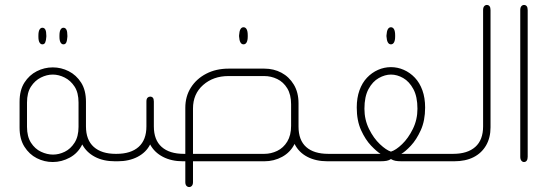

<svg xmlns="http://www.w3.org/2000/svg" viewBox="-20 -651 2210 775"><path d="M151 -472Q144 -472 139.5 -479.5Q135 -487 135 -503V-507Q135 -524 139.5 -531.5Q144 -539 151 -539Q159 -539 163 -531.5Q167 -524 167 -507V-503Q166 -487 162.5 -479.5Q159 -472 151 -472ZM236 -472Q229 -472 224.5 -479.5Q220 -487 220 -503V-507Q220 -524 224.5 -531.5Q229 -539 236 -539Q244 -539 248 -531.5Q252 -524 252 -507V-503Q251 -487 247.5 -479.5Q244 -472 236 -472ZM455 -30V0H444Q397 0 363 -18Q329 -36 312 -68Q295 -33 262 -15Q229 3 193 3Q159 3 128.5 -12.5Q98 -28 78.5 -59Q59 -90 59 -136V-240Q59 -287 78.5 -317.5Q98 -348 128.5 -363.5Q159 -379 193 -379Q227 -379 257.5 -363.5Q288 -348 307.5 -317.5Q327 -287 327 -240V-141Q327 -86 358.5 -58Q390 -30 447 -30ZM297 -139V-237Q297 -277 281 -301.5Q265 -326 241 -338Q217 -350 193 -350Q169 -350 145 -338Q121 -326 105 -301.5Q89 -277 89 -237V-139Q89 -100 105 -75Q121 -50 145.5 -38.5Q170 -27 194 -27Q218 -27 241.5 -38.5Q265 -50 281 -75Q297 -100 297 -139Z M963 -472Q955 -472 950.5 -480Q946 -488 945 -504V-508Q946 -525 950.5 -533Q955 -541 963 -541Q971 -541 975.5 -533Q980 -525 980 -508V-504Q980 -488 975.5 -480Q971 -472 963 -472ZM728 0H718Q672 0 637.5 -18Q603 -36 586 -68Q570 -36 535.5 -18Q501 0 455 0H443V-30H450Q508 -30 539.5 -58Q571 -86 571 -141V-241Q571 -252 575.5 -256.5Q580 -261 586 -261Q593 -261 597 -256.5Q601 -252 601 -241V-141Q601 -86 632.5 -58Q664 -30 722 -30H728V-216Q728 -262 750.5 -297.5Q773 -333 812.5 -353.5Q852 -374 903 -374H1047Q1085 -374 1116 -357.5Q1147 -341 1166 -309.5Q1185 -278 1185 -234V-140Q1185 -85 1216 -57.5Q1247 -30 1305 -30H1313V0H1302Q1255 0 1220.5 -18Q1186 -36 1169 -70Q1152 -36 1119 -18Q1086 0 1047 0H759V84Q759 94 754.5 99Q750 104 744 104Q737 104 732.5 99Q728 94 728 84ZM759 -30H1047Q1074 -30 1099 -42Q1124 -54 1139.5 -79.5Q1155 -105 1155 -143V-230Q1155 -269 1139.5 -294.5Q1124 -320 1099 -332Q1074 -344 1047 -344H902Q841 -344 800 -308Q759 -272 759 -213Z M1558 -472Q1550 -472 1545.5 -480Q1541 -488 1540 -504V-508Q1541 -525 1545.5 -533Q1550 -541 1558 -541Q1566 -541 1570.5 -533Q1575 -525 1575 -508V-504Q1575 -488 1570.5 -480Q1566 -472 1558 -472ZM1301 0V-30H1516Q1501 -39 1478 -63Q1455 -87 1437.5 -125.5Q1420 -164 1420 -217Q1420 -256 1431 -286.5Q1442 -317 1461.5 -337.5Q1481 -358 1506 -369Q1531 -380 1558 -380Q1585 -380 1610 -369Q1635 -358 1654.5 -337.5Q1674 -317 1685 -286.5Q1696 -256 1696 -217Q1696 -164 1678.5 -125.5Q1661 -87 1638.5 -63Q1616 -39 1600 -30H1814V0H1602Q1585 0 1575.5 -2Q1566 -4 1558 -9Q1551 -4 1541 -2Q1531 0 1514 0ZM1558 -39Q1578 -45 1603 -69Q1628 -93 1646.5 -130.5Q1665 -168 1665 -212Q1665 -261 1648.5 -291.5Q1632 -322 1607.5 -336Q1583 -350 1558 -350Q1534 -350 1509 -336Q1484 -322 1467.5 -291.5Q1451 -261 1451 -212Q1451 -168 1469.5 -130.5Q1488 -93 1513.5 -69Q1539 -45 1558 -39Z M1802 0V-30H1809Q1867 -30 1898.5 -58Q1930 -86 1930 -141V-610Q1930 -621 1934.5 -626Q1939 -631 1945 -631Q1952 -631 1956 -626Q1960 -621 1960 -610V-137Q1960 -95 1942 -64Q1924 -33 1891.5 -16.5Q1859 0 1813 0Z M2080 -610Q2080 -621 2084.5 -626Q2089 -631 2095 -631Q2102 -631 2106 -626Q2110 -621 2110 -610V-18Q2110 -8 2106 -2.5Q2102 3 2095 3Q2089 3 2084.5 -2.5Q2080 -8 2080 -18Z"/></svg>

Font: Beiruti ExtraLight
Style: Regular
Weight: 250
Designer: Arlette Boutros
Foundry: Boutros
Version: Version 1.41